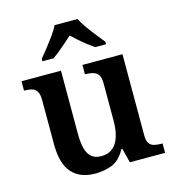

<svg xmlns="http://www.w3.org/2000/svg" viewBox="-114 -862 883 968"><g transform="rotate(-15 327.5 -378.0)"><path d="M264 10Q186 10 143.5 -37.5Q101 -85 101 -187V-417Q101 -447 92 -462Q83 -477 66.5 -482Q50 -487 27 -487H25V-536H231V-207Q231 -163 238.5 -132Q246 -101 265 -84Q284 -67 317 -67Q354 -67 377 -86.5Q400 -106 411 -141Q422 -176 422 -223V-420Q422 -450 411.5 -464Q401 -478 384 -482.5Q367 -487 346 -487H343V-536H552V-113Q552 -84 561.5 -70.5Q571 -57 588 -53Q605 -49 625 -49H631V0H447L428 -75H423Q393 -21 352 -5.5Q311 10 264 10ZM153 -619Q169 -638 189.5 -664Q210 -690 229.5 -717Q249 -744 259 -766H379Q390 -744 409 -717Q428 -690 449 -664Q470 -638 485 -619V-606H428Q412 -617 392 -632.5Q372 -648 353 -665Q334 -682 319 -696Q304 -682 284.5 -665Q265 -648 246 -632.5Q227 -617 211 -606H153Z"/></g></svg>

Font: Noto Serif Gujarati SemiBold
Style: Regular
Weight: 600
Version: Version 2.102